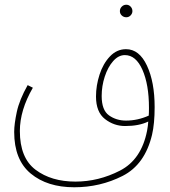

<svg xmlns="http://www.w3.org/2000/svg" viewBox="-20 -604 719 812"><path d="M634 -151Q634 -81 623 -34Q593 92 498.5 140Q404 188 294 188Q180 188 110 130Q40 72 40 -46Q40 -79 51 -130.5Q62 -182 97 -244L119 -233Q64 -138 64 -50Q64 64 130.5 114Q197 164 299 164Q397 164 487.5 117.5Q578 71 602 -51Q606 -72 607 -90Q568 -71 509 -71Q462 -71 424 -100.5Q386 -130 386 -196Q386 -242 401 -288.5Q416 -335 445 -365.5Q474 -396 513 -396Q569 -396 601.5 -326.5Q634 -257 634 -151ZM609 -115Q610 -126 610 -148Q610 -246 582.5 -308.5Q555 -371 508 -371Q481 -371 458.5 -345.5Q436 -320 423 -280Q410 -240 410 -198Q410 -138 441 -116Q472 -94 513 -94Q562 -94 609 -115ZM487 -557Q487 -568 495 -576Q503 -584 514 -584Q525 -584 532.5 -576Q540 -568 540 -557Q540 -547 532.5 -539Q525 -531 514 -531Q503 -531 495 -538.5Q487 -546 487 -557Z"/></svg>

Font: Noto Sans Arabic CondThin
Style: Regular
Weight: 250
Width: 3
Designer: Nadine Chahine
Foundry: Monotype Imaging Inc.
Version: Version 1.001